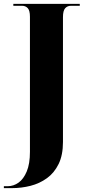

<svg xmlns="http://www.w3.org/2000/svg" viewBox="-42 -734 450 994"><path d="M-22 240V230H-2Q28 230 54 211.5Q80 193 96.5 153.5Q113 114 113 52V-647Q113 -680 101.5 -692Q90 -704 73 -704H27V-714H371V-704H325Q307 -704 295.5 -691.5Q284 -679 284 -645V1Q284 69 261.5 115Q239 161 201 188.5Q163 216 116 228Q69 240 19 240Z"/></svg>

Font: Noto Serif Display SemiCondensed ExtraBold
Style: Regular
Weight: 800
Width: 4
Designer: Monotype Design Team
Foundry: Monotype Imaging Inc.
Version: Version 2.009